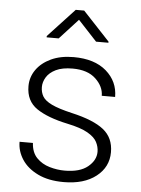

<svg xmlns="http://www.w3.org/2000/svg" viewBox="-54 -787 614 839"><g transform="rotate(5 253.5 -368.0)"><path d="M393.1 -134.8Q393.1 -156.7 382.3 -177.5Q371.6 -198.2 341.1 -215.8Q310.5 -233.4 252 -245.6Q163.6 -264.2 115.5 -296.9Q67.4 -329.6 67.4 -394.5Q67.4 -434.1 90.1 -466.6Q112.8 -499 154.5 -518.6Q196.3 -538.1 253.4 -538.1Q345.2 -538.1 397 -493.2Q448.7 -448.2 448.7 -380.4H390.1Q390.1 -420.9 354.7 -454.3Q319.3 -487.8 253.4 -487.8Q208 -487.8 179.9 -474.1Q151.9 -460.4 138.9 -439.2Q126 -418 126 -396Q126 -373 136.5 -355Q147 -336.9 177.2 -322.3Q207.5 -307.6 266.6 -293.9Q362.8 -272 407.2 -236.6Q451.7 -201.2 451.7 -138.2Q451.7 -72.8 398.7 -31.5Q345.7 9.8 256.8 9.8Q189.9 9.8 143.6 -12.7Q97.2 -35.2 73.5 -71.5Q49.8 -107.9 49.8 -148.9H108.4Q110.8 -107.4 133.8 -83.7Q156.7 -60.1 190.2 -50.3Q223.6 -40.5 256.8 -40.5Q323.7 -40.5 358.4 -69.1Q393.1 -97.7 393.1 -134.8ZM281.2 -744.6 398.9 -618.7V-613.8H344.7L262.2 -702.6L180.7 -613.8H127.9V-619.6L244.1 -744.6Z"/></g></svg>

Font: Vazirmatn RD UI ExtraLight
Style: Regular
Weight: 200
Designer: Saber Rastikerdar
Foundry: Saber Rastikerdar
Version: Version 33.003